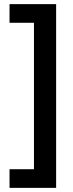

<svg xmlns="http://www.w3.org/2000/svg" viewBox="-20 -744 354 927"><path d="M26 73V163H251V-724H26V-634H144V73Z"/></svg>

Font: Noto Sans Ethiopic Cond SemBd
Style: Regular
Weight: 600
Width: 3
Designer: Monotype Design Team
Foundry: Monotype Imaging Inc.
Version: Version 2.102